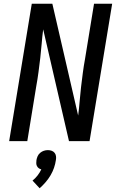

<svg xmlns="http://www.w3.org/2000/svg" viewBox="-20 -755 640 1027"><path d="M29 0 150 -735H260L398 -137Q403 -175 406 -213Q409 -251 413.5 -289Q418 -327 423 -365Q428 -403 435 -441L483 -735H580L459 0H349L211 -598Q206 -560 203 -522Q200 -484 195.5 -446Q191 -408 186 -370Q181 -332 174 -294L126 0ZM192 252 154 211Q169 199 181 183.5Q193 168 201 151Q193 149 187 144.5Q181 140 177.5 133Q174 126 174 117.5Q174 109 175 101Q177 90 181.5 80Q186 70 195 62.5Q204 55 214.5 51.5Q225 48 236 48Q247 48 256.5 51.5Q266 55 272 62.5Q278 70 279.5 80Q281 90 279 101Q276 122 269 142.5Q262 163 250.5 182.5Q239 202 224 219.5Q209 237 192 252Z"/></svg>

Font: Iosevka Medium Extended
Style: Italic
Weight: 500
Width: 7
Italic angle: -9°
Monospace: yes
Designer: Belleve Invis
Foundry: Belleve Invis
Version: Version 32.5.0; ttfautohint (v1.8.4)